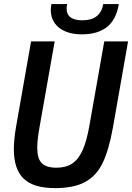

<svg xmlns="http://www.w3.org/2000/svg" viewBox="-20 -934 663 964"><path d="M49.5 -184.5Q49.5 -233.5 61 -299.5L136 -726H254.5L178.5 -295.5Q167 -232 167 -192.5Q167 -138 189.5 -115Q212 -92 264 -92Q311.5 -92 343 -113.2Q374.5 -134.5 395 -180.5Q415.5 -226.5 429 -304L503.5 -726H623L546.5 -291Q526.5 -180.5 495.5 -116Q464.5 -51.5 407.8 -20.5Q351 10.5 256.5 10.5Q148 10.5 98.8 -37Q49.5 -84.5 49.5 -184.5ZM235 -883.5Q235 -898 238 -913.5H317Q314.5 -900 314.5 -891.5Q314.5 -832 394 -832Q484 -832 498.5 -913.5H576.5Q564 -835.5 517.2 -798.5Q470.5 -761.5 390 -761.5Q344 -761.5 309 -776Q274 -790.5 254.5 -818Q235 -845.5 235 -883.5Z"/></svg>

Font: JuliaMono SemiBold
Style: Italic
Weight: 600
Italic angle: -9°
Monospace: yes
Designer: cormullion
Foundry: corm
Version: Version 0.056; ttfautohint (v1.8.4)